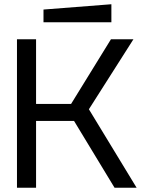

<svg xmlns="http://www.w3.org/2000/svg" viewBox="-20 -885 670 905"><path d="M60 0V-700H150V-395H315L503 -700H609L399 -370L624 0H520L329 -315H150V0ZM185 -780V-840L505 -865V-780Z"/></svg>

Font: Tektur
Style: Regular
Weight: 400
Designer: Adam Jagosz
Foundry: Adam Jagosz
Version: Version 1.005;gftools[0.9.30]